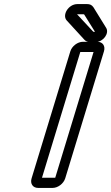

<svg xmlns="http://www.w3.org/2000/svg" viewBox="-20 -897 545 942"><path d="M186 -25 374 -642H439L251 -25ZM300 -22 490 -645C498 -671 484 -692 458 -692H387C361 -692 333 -671 325 -645L135 -22C127 4 141 25 167 25H238C264 25 292 4 300 -22ZM439 -741C438 -741 437 -742 437 -742L358 -827H390C391 -827 393 -826 393 -826L446 -741ZM421 -691H450C487 -691 517 -734 501 -760L438 -862C430 -873 421 -877 407 -877H360C315 -877 284 -823 307 -797L395 -701C401 -695 409 -691 421 -691Z"/></svg>

Font: DIN Rundschrift
Style: BreitKontKu
Weight: 400
Width: 7
Version: Version 1.027